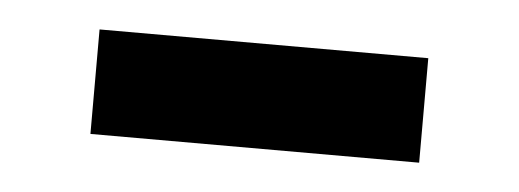

<svg xmlns="http://www.w3.org/2000/svg" viewBox="-25 -758 478 177"><g transform="rotate(5 214.0 -669.5)"><path d="M62 -621.1V-717.8H366.2V-621.1Z"/></g></svg>

Font: Raleway ExtraBold
Style: Regular
Weight: 800
Designer: Matt McInerney, Pablo Impallari, Rodrigo Fuenzalida
Foundry: Matt McInerney, Pablo Impallari, Rodrigo Fuenzalida
Version: Version 3.000g; ttfautohint (v1.5) -l 8 -r 28 -G 28 -x 14 -D